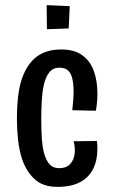

<svg xmlns="http://www.w3.org/2000/svg" viewBox="-20 -718 442 749"><path d="M204 11Q147 11 114.5 -19.5Q82 -50 66 -98Q55 -132 50.5 -172Q46 -212 46 -254Q46 -304 51.5 -348.5Q57 -393 72 -428Q85 -458 104 -479.5Q123 -501 151.5 -513Q180 -525 219 -525Q270 -525 301 -502.5Q332 -480 346 -441Q360 -402 360 -353Q360 -336 358.5 -319.5Q357 -303 354 -286L262 -288Q264 -307 265.5 -325.5Q267 -344 267 -361Q267 -388 262.5 -409.5Q258 -431 246 -442.5Q234 -454 212 -454Q187 -454 172.5 -436Q158 -418 151 -387Q145 -360 143 -326Q141 -292 141 -256Q141 -234 141.5 -213Q142 -192 143.5 -173.5Q145 -155 148 -138Q154 -104 168.5 -83Q183 -62 211 -62Q233 -62 246 -71.5Q259 -81 265.5 -96.5Q272 -112 272 -132Q272 -140 271 -148.5Q270 -157 267 -167L358 -168Q359 -160 359.5 -152.5Q360 -145 360 -137Q360 -93 343.5 -59.5Q327 -26 292.5 -7.5Q258 11 204 11ZM163 -604 162 -698 252 -694 248 -607Z"/></svg>

Font: Truculenta SemiBold
Style: Regular
Weight: 600
Version: Version 1.002